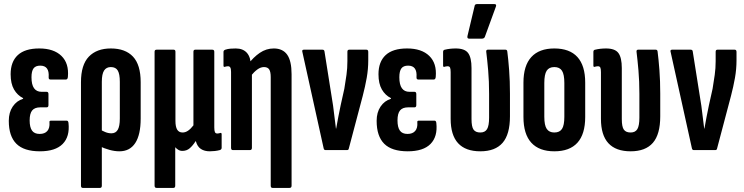

<svg xmlns="http://www.w3.org/2000/svg" viewBox="-20 -734 3640 939"><path d="M175 6Q97 6 60 -31Q23 -68 23 -143Q23 -184 42 -212.5Q61 -241 93 -251V-254Q65 -268 48.5 -296.5Q32 -325 32 -371Q32 -432 67 -464.5Q102 -497 172 -497Q243 -497 280.5 -460.5Q318 -424 312 -358Q311 -345 302 -345H227Q217 -345 218 -357Q222 -413 177 -413Q154 -413 144 -399.5Q134 -386 134 -356Q134 -320 146.5 -302.5Q159 -285 183 -285H208Q217 -285 217 -274V-220Q217 -209 208 -209H177Q150 -209 137.5 -194Q125 -179 125 -145Q125 -112 136.5 -95.5Q148 -79 174 -79Q199 -79 211.5 -93.5Q224 -108 222 -135Q220 -144 230 -144H306Q314 -144 315 -132Q322 -66 286.5 -30Q251 6 175 6Z M385 185Q376 185 376 174V-332Q376 -417 414.5 -457Q453 -497 522 -497Q593 -497 630.5 -457Q668 -417 668 -332V-154Q668 -75 641.5 -34.5Q615 6 564 6Q541 6 515.5 -1Q490 -8 465 -20V-102Q479 -95 494 -88.5Q509 -82 525 -82Q546 -82 556 -99.5Q566 -117 566 -154V-334Q566 -372 556 -389Q546 -406 522 -406Q500 -406 489 -389Q478 -372 478 -334V174Q478 185 469 185Z M746 185Q736 185 736 174V-481Q736 -491 746 -491H829Q838 -491 838 -481V-143Q838 -114 846.5 -100Q855 -86 873 -86Q887 -86 900 -95Q913 -104 926 -121V-481Q926 -491 935 -491H1018Q1028 -491 1028 -481V-111Q1028 -95 1031 -88Q1034 -81 1043 -81Q1047 -81 1051 -82Q1055 -83 1058 -84Q1064 -85 1064 -77V-11Q1064 -3 1055 0Q1044 3 1031 4.5Q1018 6 1006 6Q980 6 962.5 -5.5Q945 -17 938 -43L937 -44Q923 -22 908 -9Q893 4 872 4Q860 4 851 -2Q842 -8 837 -14V174Q837 185 828 185Z M1313 185Q1304 185 1304 174V-357Q1304 -383 1296.5 -394.5Q1289 -406 1271 -406Q1255 -406 1239 -394.5Q1223 -383 1206 -362L1193 -419Q1219 -454 1250.5 -475.5Q1282 -497 1319 -497Q1363 -497 1384.5 -466.5Q1406 -436 1406 -371V174Q1406 185 1396 185ZM1119 0Q1110 0 1110 -11V-382Q1110 -397 1106.5 -403.5Q1103 -410 1095 -410Q1090 -410 1086 -409Q1082 -408 1079 -407Q1073 -406 1073 -413V-480Q1073 -488 1082 -491Q1094 -495 1107 -496Q1120 -497 1133 -497Q1169 -497 1188 -475Q1207 -453 1207 -410V-399L1212 -383V-11Q1212 0 1202 0Z M1572 0Q1565 0 1563 -8L1459 -479Q1455 -491 1466 -491H1557Q1566 -491 1567 -482L1609 -217Q1612 -189 1616 -161Q1620 -133 1623 -105H1624Q1629 -134 1634.5 -162Q1640 -190 1646 -219L1664 -300Q1670 -336 1674.5 -368Q1679 -400 1679 -435V-481Q1679 -491 1688 -491H1772Q1781 -491 1781 -480V-439Q1781 -396 1773.5 -353.5Q1766 -311 1754 -265L1686 -8Q1685 0 1677 0Z M1974 6Q1896 6 1859 -31Q1822 -68 1822 -143Q1822 -184 1841 -212.5Q1860 -241 1892 -251V-254Q1864 -268 1847.5 -296.5Q1831 -325 1831 -371Q1831 -432 1866 -464.5Q1901 -497 1971 -497Q2042 -497 2079.5 -460.5Q2117 -424 2111 -358Q2110 -345 2101 -345H2026Q2016 -345 2017 -357Q2021 -413 1976 -413Q1953 -413 1943 -399.5Q1933 -386 1933 -356Q1933 -320 1945.5 -302.5Q1958 -285 1982 -285H2007Q2016 -285 2016 -274V-220Q2016 -209 2007 -209H1976Q1949 -209 1936.5 -194Q1924 -179 1924 -145Q1924 -112 1935.5 -95.5Q1947 -79 1973 -79Q1998 -79 2010.5 -93.5Q2023 -108 2021 -135Q2019 -144 2029 -144H2105Q2113 -144 2114 -132Q2121 -66 2085.5 -30Q2050 6 1974 6Z M2329 6Q2257 6 2220.5 -33.5Q2184 -73 2184 -153V-381Q2184 -397 2181 -403.5Q2178 -410 2169 -410Q2164 -410 2160 -409Q2156 -408 2153 -407Q2147 -406 2147 -413V-480Q2147 -490 2156 -491Q2168 -494 2181.5 -495.5Q2195 -497 2209 -497Q2253 -497 2269.5 -474.5Q2286 -452 2286 -401V-152Q2286 -114 2296 -100Q2306 -86 2329 -86Q2352 -86 2362 -102.5Q2372 -119 2372 -159V-275Q2372 -337 2367.5 -389Q2363 -441 2358 -481Q2357 -491 2366 -491H2452Q2460 -491 2461 -482Q2466 -444 2470 -391Q2474 -338 2474 -276V-165Q2474 -77 2438 -35.5Q2402 6 2329 6ZM2274 -545Q2264 -545 2266 -557L2301 -704Q2302 -714 2313 -714H2398Q2410 -714 2405 -701L2351 -553Q2347 -545 2337 -545Z M2691 6Q2617 6 2578.5 -36Q2540 -78 2540 -162V-330Q2540 -413 2578.5 -455Q2617 -497 2691 -497Q2766 -497 2804 -455Q2842 -413 2842 -330V-162Q2842 -78 2804 -36Q2766 6 2691 6ZM2691 -86Q2717 -86 2728.5 -103.5Q2740 -121 2740 -163V-328Q2740 -370 2728.5 -388Q2717 -406 2691 -406Q2665 -406 2653.5 -388Q2642 -370 2642 -328V-163Q2642 -121 2654 -103.5Q2666 -86 2691 -86Z M3064 6Q2992 6 2955.5 -33.5Q2919 -73 2919 -153V-381Q2919 -397 2916 -403.5Q2913 -410 2904 -410Q2899 -410 2895 -409Q2891 -408 2888 -407Q2882 -406 2882 -413V-480Q2882 -490 2891 -491Q2903 -494 2916.5 -495.5Q2930 -497 2944 -497Q2988 -497 3004.5 -474.5Q3021 -452 3021 -401V-152Q3021 -114 3031 -100Q3041 -86 3064 -86Q3087 -86 3097 -102.5Q3107 -119 3107 -159V-275Q3107 -337 3102.5 -389Q3098 -441 3093 -481Q3092 -491 3101 -491H3187Q3195 -491 3196 -482Q3201 -444 3205 -391Q3209 -338 3209 -276V-165Q3209 -77 3173 -35.5Q3137 6 3064 6Z M3373 0Q3366 0 3364 -8L3260 -479Q3256 -491 3267 -491H3358Q3367 -491 3368 -482L3410 -217Q3413 -189 3417 -161Q3421 -133 3424 -105H3425Q3430 -134 3435.5 -162Q3441 -190 3447 -219L3465 -300Q3471 -336 3475.5 -368Q3480 -400 3480 -435V-481Q3480 -491 3489 -491H3573Q3582 -491 3582 -480V-439Q3582 -396 3574.5 -353.5Q3567 -311 3555 -265L3487 -8Q3486 0 3478 0Z"/></svg>

Font: Sofia Sans Extra Condensed
Style: Bold
Weight: 700
Designer: Botio Nikoltchev, Ani Petrova
Foundry: lettersoup
Version: Version 4.101